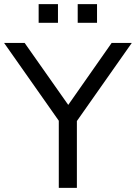

<svg xmlns="http://www.w3.org/2000/svg" viewBox="-23 -914 661 934"><path d="M263 0V-366L281 -301L-3 -705H97L313 -398H305L520 -705H618L334 -301L351 -366V0ZM355 -803V-894H449V-803ZM165 -803V-894H259V-803Z"/></svg>

Font: Nunito Sans 9pt
Style: Regular
Weight: 400
Version: Version 3.101;gftools[0.9.27]